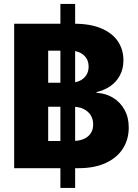

<svg xmlns="http://www.w3.org/2000/svg" viewBox="-20 -847 695 967"><path d="M284.2 99.6V-827.1H358.4V99.6ZM51.3 0V-727.5H353.5Q434.6 -727.5 490 -704.1Q545.4 -680.7 573.5 -639.2Q601.6 -597.7 601.6 -543Q601.6 -501.5 584.5 -468.5Q567.4 -435.5 537.1 -414.1Q506.8 -392.6 466.3 -383.3V-379.4Q511.2 -377.4 548.1 -355.5Q585 -333.5 606.7 -294.9Q628.4 -256.3 628.4 -204.6Q628.4 -145 599.1 -98.9Q569.8 -52.7 513.2 -26.4Q456.5 0 376 0ZM222.7 -136.7H341.8Q394 -136.7 421.6 -158.9Q449.2 -181.2 449.2 -220.2Q449.2 -247.6 436.3 -267.6Q423.3 -287.6 399.9 -298.6Q376.5 -309.6 343.8 -309.6H222.7ZM222.7 -430.2H331.5Q359.9 -430.2 381.1 -439.9Q402.3 -449.7 414.3 -468Q426.3 -486.3 426.3 -511.2Q426.3 -547.9 401.1 -569.8Q376 -591.8 332.5 -591.8H222.7Z"/></svg>

Font: Inter 24pt ExtraBold
Style: Regular
Weight: 800
Designer: Rasmus Andersson
Foundry: rsms
Version: Version 4.001;git-66647c0bb